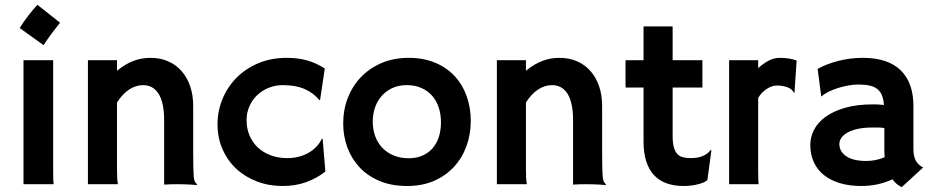

<svg xmlns="http://www.w3.org/2000/svg" viewBox="-20 -758 3847 790"><path d="M61 -642.6Q79.1 -671.9 98.9 -696.8Q118.7 -721.7 133.8 -738.3L227.1 -664.6Q217.3 -652.3 209 -641.6Q200.7 -630.9 192.6 -620.1Q184.6 -609.4 176.5 -597.9Q168.5 -586.4 159.2 -572.3ZM76.7 -510.3H198.7V-54.7Q198.7 -29.8 199.2 -18.1Q199.7 -6.3 200.7 0H76.7Z M341.8 -510.3H461.4V-466.8Q495.1 -494.6 528.8 -507.3Q562.5 -520 599.1 -520Q639.2 -520 671.6 -505.9Q704.1 -491.7 727.1 -465.6Q750 -439.5 762.5 -403.1Q774.9 -366.7 774.9 -322.3V-202.6Q774.9 -158.7 774.9 -128.2Q774.9 -97.7 775.4 -76.9Q775.9 -56.2 776.4 -43.9Q776.9 -31.7 777.8 -24.9Q779.8 -12.2 783.9 -7.3Q788.1 -2.4 791 1.5L790 3.4Q783.2 2.9 773.9 2.2Q764.6 1.5 753.7 1Q742.7 0.5 730.7 0.2Q718.8 0 707 0Q698.7 0 685.8 0.2Q672.9 0.5 655.3 1.5V-264.6Q655.3 -301.8 649.2 -328.9Q643.1 -356 631.6 -373.5Q620.1 -391.1 604.2 -399.4Q588.4 -407.7 569.3 -407.7Q538.6 -407.7 511.2 -389.6Q483.9 -371.6 461.4 -336.4V-62.5Q461.4 -40.5 462.2 -26.4Q462.9 -12.2 465.3 0H341.8Z M875 -247.1Q875 -299.8 894.8 -349.1Q914.6 -398.4 951.7 -436.5Q988.8 -474.6 1041.5 -497.3Q1094.2 -520 1160.2 -520Q1207.5 -520 1245.1 -509Q1282.7 -498 1316.4 -476.1L1296.9 -346.2L1293.5 -346.7Q1269.5 -376 1233.2 -391.8Q1196.8 -407.7 1143.6 -407.7Q1113.3 -407.7 1086.2 -397Q1059.1 -386.2 1038.8 -367.2Q1018.6 -348.1 1006.6 -321.5Q994.6 -294.9 994.6 -263.7Q994.6 -228.5 1007.1 -199.7Q1019.5 -170.9 1041.7 -150.4Q1064 -129.9 1094.7 -118.7Q1125.5 -107.4 1162.6 -107.4Q1186.5 -107.4 1208.7 -113Q1231 -118.7 1249.3 -129.2Q1267.6 -139.6 1281.7 -154.3Q1295.9 -168.9 1304.2 -187.5L1307.6 -186L1318.8 -52.2Q1283.7 -24.4 1239.7 -8.5Q1195.8 7.3 1142.6 7.3Q1086.4 7.3 1037.6 -11.2Q988.8 -29.8 952.6 -63.2Q916.5 -96.7 895.8 -143.6Q875 -190.4 875 -247.1Z M1392.1 -250Q1392.1 -306.2 1411.1 -355.2Q1430.2 -404.3 1465.3 -440.9Q1500.5 -477.5 1550.3 -498.8Q1600.1 -520 1661.6 -520Q1722.2 -520 1769.8 -500.2Q1817.4 -480.5 1850.1 -445.6Q1882.8 -410.6 1899.9 -363Q1917 -315.4 1917 -260.3Q1917 -205.6 1899.4 -157Q1881.8 -108.4 1848.1 -71.8Q1814.5 -35.2 1765.9 -13.9Q1717.3 7.3 1655.3 7.3Q1590.3 7.3 1541 -13.7Q1491.7 -34.7 1458.7 -70.3Q1425.8 -106 1408.9 -152.3Q1392.1 -198.7 1392.1 -250ZM1513.7 -258.3Q1513.7 -224.6 1524.2 -196.5Q1534.7 -168.5 1554.2 -148.7Q1573.7 -128.9 1600.8 -117.9Q1627.9 -106.9 1661.6 -106.9Q1693.4 -106.9 1718 -117.7Q1742.7 -128.4 1759.8 -147.9Q1776.9 -167.5 1785.6 -194.6Q1794.4 -221.7 1794.4 -254.9Q1794.4 -287.6 1785.2 -315.7Q1775.9 -343.8 1757.8 -364.3Q1739.7 -384.8 1713.6 -396.2Q1687.5 -407.7 1653.8 -407.7Q1618.7 -407.7 1592.3 -394.8Q1565.9 -381.8 1548.3 -360.8Q1530.8 -339.8 1522.2 -313Q1513.7 -286.1 1513.7 -258.3Z M2024.4 -510.3H2144V-466.8Q2177.7 -494.6 2211.4 -507.3Q2245.1 -520 2281.7 -520Q2321.8 -520 2354.2 -505.9Q2386.7 -491.7 2409.7 -465.6Q2432.6 -439.5 2445.1 -403.1Q2457.5 -366.7 2457.5 -322.3V-202.6Q2457.5 -158.7 2457.5 -128.2Q2457.5 -97.7 2458 -76.9Q2458.5 -56.2 2459 -43.9Q2459.5 -31.7 2460.4 -24.9Q2462.4 -12.2 2466.6 -7.3Q2470.7 -2.4 2473.6 1.5L2472.7 3.4Q2465.8 2.9 2456.5 2.2Q2447.3 1.5 2436.3 1Q2425.3 0.5 2413.3 0.2Q2401.4 0 2389.6 0Q2381.3 0 2368.4 0.2Q2355.5 0.5 2337.9 1.5V-264.6Q2337.9 -301.8 2331.8 -328.9Q2325.7 -356 2314.2 -373.5Q2302.7 -391.1 2286.9 -399.4Q2271 -407.7 2252 -407.7Q2221.2 -407.7 2193.8 -389.6Q2166.5 -371.6 2144 -336.4V-62.5Q2144 -40.5 2144.8 -26.4Q2145.5 -12.2 2147.9 0H2024.4Z M2627.9 -397.9H2554.2Q2553.7 -404.8 2553.7 -412.1Q2553.7 -419.4 2553.7 -426.8V-481Q2553.7 -493.7 2553.7 -502Q2553.7 -510.3 2554.2 -510.3H2627.9V-649.4H2747.6V-510.3H2870.1V-397.9H2747.6V-198.7Q2747.6 -170.4 2752.4 -152.6Q2757.3 -134.8 2766.6 -124.8Q2775.9 -114.7 2789.8 -111.1Q2803.7 -107.4 2821.8 -107.4Q2851.1 -107.4 2871.6 -116Q2892.1 -124.5 2903.3 -140.1H2907.2L2890.6 -17.1Q2885.3 -11.7 2874.8 -7.3Q2864.3 -2.9 2850.8 0.5Q2837.4 3.9 2822.3 5.6Q2807.1 7.3 2792.5 7.3Q2754.9 7.3 2724.4 -3.2Q2693.8 -13.7 2672.4 -35.9Q2650.9 -58.1 2639.4 -93Q2627.9 -127.9 2627.9 -176.3Z M2980 -510.3H3099.6V-477.5Q3117.7 -494.6 3140.6 -507.3Q3163.6 -520 3188.5 -520Q3208 -520 3226.6 -517.1Q3245.1 -514.2 3257.8 -508.8L3249 -377.4L3247.1 -376Q3238.8 -392.1 3219.2 -399.2Q3199.7 -406.2 3177.2 -406.2Q3156.7 -406.2 3135.5 -392.6Q3114.3 -378.9 3099.6 -355.5V-54.7Q3099.6 -29.8 3100.1 -18.1Q3100.6 -6.3 3101.6 0H2980Z M3314 -162.1Q3314 -193.8 3329.3 -223.9Q3344.7 -253.9 3376.5 -277.1Q3408.2 -300.3 3457.3 -314.5Q3506.3 -328.6 3573.2 -328.6Q3577.6 -328.6 3582.3 -328.4Q3586.9 -328.1 3591.8 -328.1L3617.2 -326.2Q3615.2 -350.6 3608.4 -366.7Q3601.6 -382.8 3588.6 -392.6Q3575.7 -402.3 3556.9 -406.2Q3538.1 -410.2 3511.7 -410.2Q3492.2 -410.2 3470 -406.2Q3447.8 -402.3 3426.8 -395.5Q3405.8 -388.7 3388.2 -379.9Q3370.6 -371.1 3360.4 -361.3L3358.9 -362.3L3344.2 -474.6Q3381.3 -495.1 3429.9 -507.6Q3478.5 -520 3530.3 -520Q3583 -520 3622.3 -506.6Q3661.6 -493.2 3687.3 -467.5Q3712.9 -441.9 3725.6 -405.3Q3738.3 -368.7 3738.3 -322.8V-146Q3738.3 -115.2 3748 -97.2Q3757.8 -79.1 3778.3 -68.8L3689.9 12.2Q3667 0.5 3651.9 -20.5Q3622.6 -6.3 3590.1 0.5Q3557.6 7.3 3523.9 7.3Q3474.6 7.3 3435.8 -4.4Q3397 -16.1 3369.9 -37.8Q3342.8 -59.6 3328.4 -91.1Q3314 -122.6 3314 -162.1ZM3433.6 -165.5Q3433.6 -134.8 3461.9 -115.2Q3490.2 -95.7 3544.9 -95.7Q3584.5 -95.7 3620.1 -111.3Q3618.7 -126 3618.7 -141.6V-231Q3609.9 -232.9 3596.4 -233.2Q3583 -233.4 3571.8 -233.4Q3534.2 -233.4 3507.8 -227.3Q3481.4 -221.2 3464.8 -211.2Q3448.2 -201.2 3440.9 -189.2Q3433.6 -177.2 3433.6 -165.5Z"/></svg>

Font: Hammersmith One
Style: Regular
Weight: 400
Designer: Nicole Fally
Foundry: Nicole Fally
Version: Version 1.002